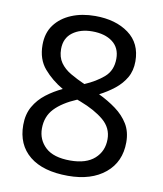

<svg xmlns="http://www.w3.org/2000/svg" viewBox="-83 -791 737 869"><g transform="rotate(10 286.0 -357.0)"><path d="M285 -724Q379 -724 439 -680Q499 -636 499 -553Q499 -510 480.5 -478Q462 -446 431 -421.5Q400 -397 363 -378Q407 -357 443 -330.5Q479 -304 500.5 -269Q522 -234 522 -185Q522 -95 458.5 -42.5Q395 10 288 10Q173 10 111 -40.5Q49 -91 49 -182Q49 -231 69.5 -267Q90 -303 124 -329Q158 -355 197 -373Q145 -403 108.5 -445.5Q72 -488 72 -554Q72 -609 100 -646.5Q128 -684 176 -704Q224 -724 285 -724ZM284 -653Q229 -653 193.5 -626.5Q158 -600 158 -550Q158 -513 175.5 -488Q193 -463 223 -445.5Q253 -428 289 -412Q341 -434 376.5 -465Q412 -496 412 -550Q412 -600 377 -626.5Q342 -653 284 -653ZM135 -181Q135 -129 172 -94.5Q209 -60 286 -60Q359 -60 397.5 -94.5Q436 -129 436 -184Q436 -236 395 -270.5Q354 -305 286 -331L270 -337Q204 -309 169.5 -272.5Q135 -236 135 -181Z"/></g></svg>

Font: Noto Sans
Style: Regular
Weight: 400
Designer: Monotype Design Team
Foundry: Monotype Imaging Inc.
Version: Version 2.007